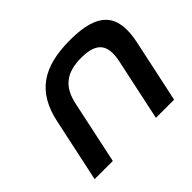

<svg xmlns="http://www.w3.org/2000/svg" viewBox="-120 -676 844 844"><g transform="rotate(-45 302.0 -254.5)"><path d="M102 -295 39 0H152L214 -291C232 -378 278 -419 375 -419C470 -419 500 -378 482 -291L420 0H533L596 -295C626 -439 572 -509 395 -509C226 -509 134 -447 102 -295Z"/></g></svg>

Font: LT Wave Medium
Style: Italic
Weight: 500
Designer: Daniel Lyons
Version: Version 2.5 (Glyphs App)